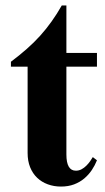

<svg xmlns="http://www.w3.org/2000/svg" viewBox="-20 -668 385 703"><path d="M335 -81.1 319.8 -92.8Q315.9 -85.9 309.8 -77.4Q303.7 -68.8 296.1 -61.3Q288.6 -53.7 278.8 -48.3Q269 -43 257.8 -43Q223.1 -43 223.1 -102.1V-423.8H335V-474.1H223.1V-647.9H206.1Q188.5 -616.7 168.9 -589.4Q149.4 -562 127 -537.1Q104.5 -512.2 77.9 -488.8Q51.3 -465.3 20 -441.9V-423.8H81.1V-107.9Q81.1 -78.6 90.3 -55.7Q99.6 -32.7 116 -17.1Q132.3 -1.5 154.8 6.8Q177.2 15.1 203.1 15.1Q230 15.1 251.2 7.1Q272.5 -1 288.6 -14.6Q304.7 -28.3 316.2 -45.4Q327.6 -62.5 335 -81.1Z"/></svg>

Font: Galatia SIL
Style: Bold
Weight: 700
Designer: Development by SIL's NRSI team
Version: Version 2.1